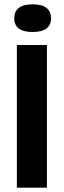

<svg xmlns="http://www.w3.org/2000/svg" viewBox="-20 -868 295 888"><path d="M58 0V-660H197V0ZM131 -720Q46 -720 46 -783Q46 -848 131 -848Q175 -848 195.5 -831Q216 -814 216 -784Q216 -720 131 -720Z"/></svg>

Font: Bricolage Grotesque 10pt Condensed Bricolage Grotesque 10pt Condensed Regular
Style: Bold
Weight: 700
Width: 3
Designer: Mathieu Triay
Foundry: Atelier Triay
Version: Version 1.000; ttfautohint (v1.8.4.7-5d5b);gftools[0.9.32]